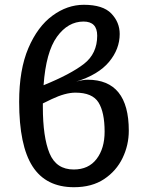

<svg xmlns="http://www.w3.org/2000/svg" viewBox="-20 -770 608 802"><path d="M289 12Q172 12 116 -75Q60 -162 60 -345Q60 -479 98.5 -569Q137 -659 199 -704.5Q261 -750 330 -750Q410 -750 445 -713.5Q480 -677 480 -628Q480 -565 435.5 -511.5Q391 -458 298 -429Q327 -437 346 -437Q518 -437 518 -224Q518 -164 492 -110Q466 -56 415 -22Q364 12 289 12ZM162 -414Q275 -460 330.5 -503Q386 -546 386 -621Q386 -680 329 -680Q264 -680 218 -616.5Q172 -553 162 -414ZM288 -62Q350 -62 383.5 -106Q417 -150 417 -220Q417 -301 391.5 -342Q366 -383 295 -383Q253 -383 196 -356L159 -338V-324Q159 -197 187 -129.5Q215 -62 288 -62Z"/></svg>

Font: Trujillo
Style: Regular
Weight: 400
Designer: Fira Sans original fonts by bBox Type GmbH, Carrois Corporate GbR, & Edenspiekermann AG / Changes by Cristiano Sobral
Foundry: Fira Sans original fonts by bBox Type GmbH, Carrois Corporate GbR, & Edenspiekermann AG / Changes by Cristiano Sobral
Version: Version 4.301;October 17, 2021;FontCreator 14.0.0.2814 64-bi